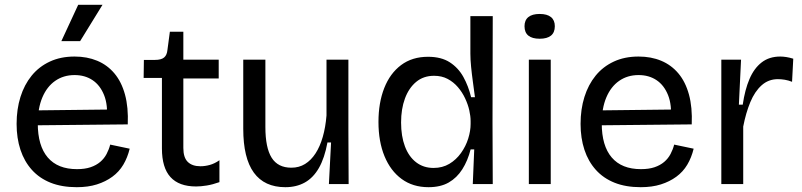

<svg xmlns="http://www.w3.org/2000/svg" viewBox="-20 -765 3335 798"><path d="M299 13Q237 13 190.5 -5.5Q144 -24 112.5 -59Q81 -94 65 -142.5Q49 -191 49 -250Q49 -311 65 -362Q81 -413 111.5 -450.5Q142 -488 187 -509Q232 -530 290 -530Q342 -530 384 -512.5Q426 -495 455.5 -460Q485 -425 499.5 -372Q514 -319 511 -248L106 -244V-306L454 -310L424 -268Q429 -329 412.5 -370Q396 -411 364.5 -432Q333 -453 290 -453Q244 -453 209.5 -429Q175 -405 156 -360Q137 -315 137 -252Q137 -159 178.5 -110.5Q220 -62 300 -62Q333 -62 356.5 -70Q380 -78 396.5 -92Q413 -106 423 -125Q433 -144 438 -164L519 -147Q510 -110 492.5 -80.5Q475 -51 447 -30.5Q419 -10 382.5 1.5Q346 13 299 13ZM313 -594H235L305 -745H406Z M795 10Q724 10 688.5 -29Q653 -68 653 -148V-441H577L578 -516H624Q650 -516 662 -526Q674 -536 676 -558L686 -633H742V-517H889V-439H742V-150Q742 -110 760.5 -92Q779 -74 813 -74Q832 -74 852 -79.5Q872 -85 892 -99V-8Q864 2 839.5 6Q815 10 795 10Z M1166 13Q1079 13 1035 -47.5Q991 -108 991 -230V-517H1083V-237Q1083 -151 1109 -109.5Q1135 -68 1191 -68Q1223 -68 1248 -83.5Q1273 -99 1291.5 -127.5Q1310 -156 1321.5 -196Q1333 -236 1337 -285V-517H1428V-222L1429 0H1347L1356 -173H1341Q1329 -108 1305.5 -67Q1282 -26 1247 -6.5Q1212 13 1166 13Z M1761 13Q1696 13 1649.5 -21Q1603 -55 1578 -116Q1553 -177 1553 -258Q1553 -338 1577 -399Q1601 -460 1647 -494.5Q1693 -529 1759 -529Q1814 -529 1849.5 -506Q1885 -483 1906 -445Q1927 -407 1938 -361H1954Q1950 -392 1945.5 -424.5Q1941 -457 1938 -487.5Q1935 -518 1935 -542V-698H2028L2027 -252L2028 0H1945L1951 -144H1936Q1924 -97 1901.5 -61.5Q1879 -26 1845 -6.5Q1811 13 1761 13ZM1782 -67Q1819 -67 1847.5 -84Q1876 -101 1896 -129Q1916 -157 1926 -189Q1936 -221 1936 -250V-262Q1936 -282 1930.5 -306.5Q1925 -331 1913 -356.5Q1901 -382 1883 -403Q1865 -424 1840.5 -437Q1816 -450 1784 -450Q1740 -450 1709.5 -424.5Q1679 -399 1663 -355.5Q1647 -312 1647 -256Q1647 -199 1663 -156.5Q1679 -114 1709.5 -90.5Q1740 -67 1782 -67Z M2178 0V-517H2269V0ZM2223 -604Q2192 -604 2176 -617Q2160 -630 2160 -656Q2160 -681 2176 -694Q2192 -707 2223 -707Q2254 -707 2270 -694Q2286 -681 2286 -656Q2286 -630 2270 -617Q2254 -604 2223 -604Z M2643 13Q2581 13 2534.5 -5.5Q2488 -24 2456.5 -59Q2425 -94 2409 -142.5Q2393 -191 2393 -250Q2393 -311 2409 -362Q2425 -413 2455.5 -450.5Q2486 -488 2531 -509Q2576 -530 2634 -530Q2686 -530 2728 -512.5Q2770 -495 2799.5 -460Q2829 -425 2843.5 -372Q2858 -319 2855 -248L2450 -244V-306L2798 -310L2768 -268Q2773 -329 2756.5 -370Q2740 -411 2708.5 -432Q2677 -453 2634 -453Q2588 -453 2553.5 -429Q2519 -405 2500 -360Q2481 -315 2481 -252Q2481 -159 2522.5 -110.5Q2564 -62 2644 -62Q2677 -62 2700.5 -70Q2724 -78 2740.5 -92Q2757 -106 2767 -125Q2777 -144 2782 -164L2863 -147Q2854 -110 2836.5 -80.5Q2819 -51 2791 -30.5Q2763 -10 2726.5 1.5Q2690 13 2643 13Z M2978 0V-276V-517H3060L3051 -330H3067Q3076 -392 3095 -436.5Q3114 -481 3145.5 -505.5Q3177 -530 3223 -530Q3234 -530 3247.5 -528Q3261 -526 3277 -521L3272 -425Q3257 -431 3242 -433.5Q3227 -436 3213 -436Q3174 -436 3145.5 -410.5Q3117 -385 3098.5 -340.5Q3080 -296 3069 -239V0Z"/></svg>

Font: Bricolage Grotesque 24pt
Style: Regular
Weight: 400
Designer: Mathieu Triay
Foundry: Atelier Triay
Version: Version 1.001;gftools[0.9.33.dev8+g029e19f]